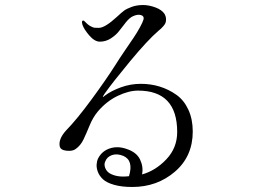

<svg xmlns="http://www.w3.org/2000/svg" viewBox="-20 -742 1040 765"><path d="M541 -408Q581 -408 616.5 -397Q652 -386 682.5 -364.5Q713 -343 730.5 -305Q748 -267 748 -218Q748 -119 677 -58Q606 3 507 3Q465 3 435 -5.5Q405 -14 390.5 -27.5Q376 -41 370 -57Q364 -73 365 -87Q366 -101 371 -111Q386 -140 417 -150.5Q448 -161 483 -149Q524 -136 538 -106.5Q552 -77 546 -47Q600 -62 643 -107.5Q686 -153 686 -216Q686 -381 530 -381Q493 -381 449 -360Q405 -339 370 -298Q350 -274 337 -242Q324 -210 312.5 -186Q301 -162 281 -148Q269 -139 245 -141.5Q221 -144 218 -159Q212 -188 244 -223Q286 -266 344.5 -345.5Q403 -425 441 -485Q454 -506 476.5 -539Q499 -572 512.5 -592Q526 -612 537.5 -633Q549 -654 552 -665Q555 -678 541.5 -682Q528 -686 509 -677Q496 -671 481.5 -653Q467 -635 455 -619Q443 -603 422.5 -589.5Q402 -576 378 -576Q357 -576 335.5 -601Q314 -626 308 -645Q304 -661 312 -660Q315 -660 317 -657Q329 -644 340 -638Q351 -632 356.5 -631.5Q362 -631 374 -631Q398 -631 446 -675Q463 -691 473.5 -699Q484 -707 504.5 -714.5Q525 -722 550 -722Q573 -722 599 -712.5Q625 -703 636 -686Q641 -677 641.5 -668Q642 -659 640 -652.5Q638 -646 631.5 -638.5Q625 -631 621.5 -628Q618 -625 611 -619Q568 -582 498 -497.5Q428 -413 397 -369Q385 -351 393 -357Q395 -358 398 -361Q423 -380 461.5 -394Q500 -408 541 -408ZM416 -52Q446 -34 494 -40Q513 -103 471 -121Q446 -131 426 -124Q406 -117 399 -98Q394 -87 399 -73.5Q404 -60 416 -52Z"/></svg>

Font: TsukuhouMincho
Style: Regular
Weight: 400
Designer: Iose
Foundry: Typographish
Version: Version 1.001; ttfautohint (v1.8.3)